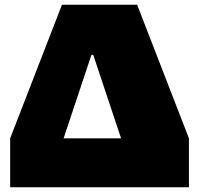

<svg xmlns="http://www.w3.org/2000/svg" viewBox="-20 -792 842 812"><path d="M779 -207V0H23V-207L242 -772H560ZM492 -207 360 -603 418 -560H323L381 -603L249 -207Z"/></svg>

Font: Hepta Slab Black
Style: Regular
Weight: 900
Designer: Michael LaGattuta
Foundry: Michael LaGattuta
Version: Version 1.102